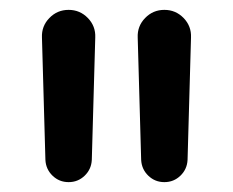

<svg xmlns="http://www.w3.org/2000/svg" viewBox="-20 -820 472 389"><path d="M119 -451Q100 -451 86.5 -464Q73 -477 72 -496L65 -744Q64 -767 80 -783.5Q96 -800 119 -800Q142 -800 158 -783.5Q174 -767 173 -744L166 -496Q165 -477 151.5 -464Q138 -451 119 -451ZM313 -451Q294 -451 280.5 -464Q267 -477 266 -496L259 -744Q258 -767 274 -783.5Q290 -800 313 -800Q336 -800 352 -783.5Q368 -767 367 -744L360 -496Q359 -477 345.5 -464Q332 -451 313 -451Z"/></svg>

Font: Zen Maru Gothic
Style: Bold
Weight: 700
Designer: Yoshimichi Ohira
Foundry: Positype
Version: Version 1.001